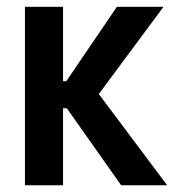

<svg xmlns="http://www.w3.org/2000/svg" viewBox="-20 -551 530 571"><path d="M54.2 0V-530.8H167.5V-309.6H201.2L161.6 -286.6L327.6 -530.8H466.3L250 -239.3V-303.2L477.1 0H340.3L161.6 -253.4L201.2 -229H167.5V0Z"/></svg>

Font: Reddit Sans Condensed SemiBold
Style: Regular
Weight: 600
Designer: Stephen Hutchings
Foundry: Reddit
Version: Version 1.014